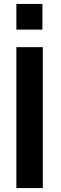

<svg xmlns="http://www.w3.org/2000/svg" viewBox="-20 -953 309 973"><path d="M63 -803H195V-933H63ZM63 0H197V-714H63Z"/></svg>

Font: Kathrein 77 Bold Condensed
Style: Regular
Weight: 700
Width: 3
Designer: Lazydogs Typefoundry, based on Open Sans by Ascender Corporation
Foundry: Lazydogs Typefoundry
Version: Version 1.003;PS 001.003;hotconv 1.0.88;makeotf.lib2.5.64775